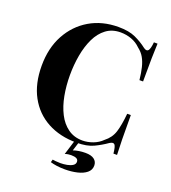

<svg xmlns="http://www.w3.org/2000/svg" viewBox="-160 -841 1025 1148"><g transform="rotate(20 352.5 -267.0)"><path d="M397 -722Q463 -722 505.5 -702.5Q548 -683 581 -657Q601 -642 611.5 -653.5Q622 -665 626 -708H649Q647 -669 646 -613.5Q645 -558 645 -466H622Q617 -512 609 -544.5Q601 -577 587 -602Q573 -627 547 -647Q522 -672 489 -684Q456 -696 420 -696Q366 -696 328 -667.5Q290 -639 266.5 -590Q243 -541 232 -479.5Q221 -418 221 -352Q221 -285 232.5 -223.5Q244 -162 268.5 -114Q293 -66 332 -38Q371 -10 424 -10Q457 -10 490.5 -22.5Q524 -35 548 -59Q587 -89 601 -133.5Q615 -178 622 -252H645Q645 -157 646 -98.5Q647 -40 649 0H626Q622 -43 612.5 -54Q603 -65 581 -51Q544 -25 502.5 -5.5Q461 14 396 14Q290 14 210.5 -29Q131 -72 87 -153Q43 -234 43 -348Q43 -460 88.5 -544Q134 -628 213.5 -675Q293 -722 397 -722ZM413 -5 391 65Q408 59 427.5 56Q447 53 468 53Q505 53 524 67.5Q543 82 543 107Q543 135 521 153Q499 171 463 179.5Q427 188 385 188Q356 188 332 184.5Q308 181 292 176L297 158Q304 159 317.5 160.5Q331 162 347 162Q368 162 389 158Q410 154 424 145Q438 136 438 121Q438 107 426 101Q414 95 392 95Q384 95 373 96.5Q362 98 353 102L386 -5Z"/></g></svg>

Font: Playfair Display
Style: Bold
Weight: 700
Designer: Claus Eggers Sørensen
Foundry: Claus Eggers Sørensen
Version: Version 1.203